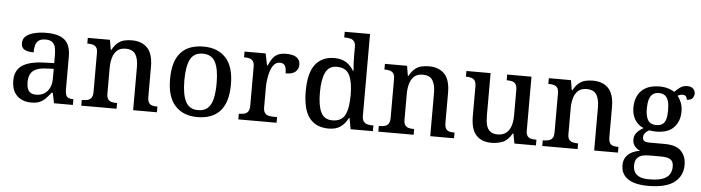

<svg xmlns="http://www.w3.org/2000/svg" viewBox="-55 -1016 5520 1511"><g transform="rotate(5 2705.0 -260.0)"><path d="M204 10Q160 10 124.5 -7.5Q89 -25 69 -60.5Q49 -96 49 -151Q49 -231 105 -269.5Q161 -308 276 -312L358 -315V-373Q358 -409 352.5 -436Q347 -463 329 -478.5Q311 -494 274 -494Q239 -494 220.5 -480Q202 -466 195.5 -441.5Q189 -417 189 -385Q141 -385 116 -399.5Q91 -414 91 -449Q91 -485 116.5 -506Q142 -527 184.5 -537Q227 -547 278 -547Q373 -547 420.5 -508Q468 -469 468 -375V-117Q468 -89 474 -73.5Q480 -58 494 -51.5Q508 -45 530 -45H533V0H384L367 -81H358Q337 -54 317 -33.5Q297 -13 271 -1.5Q245 10 204 10ZM236 -55Q274 -55 301 -71.5Q328 -88 343 -119Q358 -150 358 -191V-270L299 -267Q247 -265 217 -250.5Q187 -236 174.5 -210Q162 -184 162 -146Q162 -116 170 -95.5Q178 -75 194.5 -65Q211 -55 236 -55Z M599 0V-45H605Q628 -45 646.5 -50Q665 -55 675.5 -70.5Q686 -86 686 -116V-424Q686 -453 675.5 -467.5Q665 -482 647.5 -486.5Q630 -491 608 -491H604V-536H779L792 -458H797Q818 -496 841.5 -515Q865 -534 892.5 -540.5Q920 -547 952 -547Q1031 -547 1075 -500.5Q1119 -454 1119 -352V-117Q1119 -86 1128 -70.5Q1137 -55 1153.5 -50Q1170 -45 1192 -45H1197V0H1009V-341Q1009 -406 986.5 -441.5Q964 -477 908 -477Q866 -477 841.5 -455Q817 -433 806.5 -396Q796 -359 796 -317V-111Q796 -83 806.5 -68.5Q817 -54 834.5 -49.5Q852 -45 874 -45H878V0Z M1516 10Q1405 10 1341 -59Q1277 -128 1277 -269Q1277 -410 1338 -478.5Q1399 -547 1519 -547Q1630 -547 1694 -478.5Q1758 -410 1758 -269Q1758 -128 1696.5 -59Q1635 10 1516 10ZM1518 -45Q1565 -45 1593 -70Q1621 -95 1633 -145.5Q1645 -196 1645 -269Q1645 -380 1616 -435.5Q1587 -491 1517 -491Q1447 -491 1418.5 -435.5Q1390 -380 1390 -269Q1390 -159 1419 -102Q1448 -45 1518 -45Z M1840 0V-45H1843Q1866 -45 1884.5 -50Q1903 -55 1913.5 -70.5Q1924 -86 1924 -117V-423Q1924 -453 1913 -467.5Q1902 -482 1884.5 -486.5Q1867 -491 1845 -491H1842V-536H2009L2028 -443H2033Q2046 -473 2061.5 -496.5Q2077 -520 2102.5 -533.5Q2128 -547 2171 -547Q2227 -547 2254 -527Q2281 -507 2281 -471Q2281 -436 2256.5 -414.5Q2232 -393 2179 -393Q2179 -434 2167.5 -453.5Q2156 -473 2127 -473Q2100 -473 2081.5 -452Q2063 -431 2053 -399Q2043 -367 2038.5 -333Q2034 -299 2034 -273V-112Q2034 -83 2045 -68.5Q2056 -54 2073.5 -49.5Q2091 -45 2113 -45H2142V0Z M2553 10Q2454 10 2401.5 -56.5Q2349 -123 2349 -267Q2349 -412 2401.5 -479.5Q2454 -547 2552 -547Q2609 -547 2645.5 -523Q2682 -499 2704 -461H2710Q2707 -487 2705.5 -518.5Q2704 -550 2704 -574V-649Q2704 -678 2692.5 -692Q2681 -706 2662.5 -710.5Q2644 -715 2622 -715H2614V-760H2814V-114Q2814 -84 2825.5 -69Q2837 -54 2855.5 -49.5Q2874 -45 2896 -45H2903V0H2727L2711 -87H2706Q2684 -42 2648 -16Q2612 10 2553 10ZM2577 -57Q2649 -57 2676.5 -109Q2704 -161 2704 -268Q2704 -370 2677 -425Q2650 -480 2576 -480Q2514 -480 2487.5 -425Q2461 -370 2461 -267Q2461 -162 2487.5 -109.5Q2514 -57 2577 -57Z M2946 0V-45H2952Q2975 -45 2993.5 -50Q3012 -55 3022.5 -70.5Q3033 -86 3033 -116V-424Q3033 -453 3022.5 -467.5Q3012 -482 2994.5 -486.5Q2977 -491 2955 -491H2951V-536H3126L3139 -458H3144Q3165 -496 3188.5 -515Q3212 -534 3239.5 -540.5Q3267 -547 3299 -547Q3378 -547 3422 -500.5Q3466 -454 3466 -352V-117Q3466 -86 3475 -70.5Q3484 -55 3500.5 -50Q3517 -45 3539 -45H3544V0H3356V-341Q3356 -406 3333.5 -441.5Q3311 -477 3255 -477Q3213 -477 3188.5 -455Q3164 -433 3153.5 -396Q3143 -359 3143 -317V-111Q3143 -83 3153.5 -68.5Q3164 -54 3181.5 -49.5Q3199 -45 3221 -45H3225V0Z M3840 10Q3761 10 3718.5 -37Q3676 -84 3676 -187V-422Q3676 -452 3665.5 -466.5Q3655 -481 3637.5 -486Q3620 -491 3598 -491H3595V-536H3786V-198Q3786 -155 3794.5 -124Q3803 -93 3824.5 -76.5Q3846 -60 3883 -60Q3923 -60 3949 -80Q3975 -100 3987 -136Q3999 -172 3999 -219V-421Q3999 -452 3988.5 -467Q3978 -482 3960 -486.5Q3942 -491 3920 -491H3917V-536H4109V-111Q4109 -82 4119.5 -67.5Q4130 -53 4148 -49Q4166 -45 4187 -45H4191V0H4021L4006 -78H4001Q3970 -23 3929 -6.5Q3888 10 3840 10Z M4241 0V-45H4247Q4270 -45 4288.5 -50Q4307 -55 4317.5 -70.5Q4328 -86 4328 -116V-424Q4328 -453 4317.5 -467.5Q4307 -482 4289.5 -486.5Q4272 -491 4250 -491H4246V-536H4421L4434 -458H4439Q4460 -496 4483.5 -515Q4507 -534 4534.5 -540.5Q4562 -547 4594 -547Q4673 -547 4717 -500.5Q4761 -454 4761 -352V-117Q4761 -86 4770 -70.5Q4779 -55 4795.5 -50Q4812 -45 4834 -45H4839V0H4651V-341Q4651 -406 4628.5 -441.5Q4606 -477 4550 -477Q4508 -477 4483.5 -455Q4459 -433 4448.5 -396Q4438 -359 4438 -317V-111Q4438 -83 4448.5 -68.5Q4459 -54 4476.5 -49.5Q4494 -45 4516 -45H4520V0Z M5098 240Q4991 240 4937 202.5Q4883 165 4883 96Q4883 58 4900 32Q4917 6 4946 -9Q4975 -24 5011 -29Q4989 -38 4970 -59Q4951 -80 4951 -113Q4951 -144 4969 -166.5Q4987 -189 5023 -210Q4979 -227 4954 -268Q4929 -309 4929 -362Q4929 -448 4977.5 -497.5Q5026 -547 5123 -547Q5159 -547 5190.5 -537Q5222 -527 5238 -514Q5256 -534 5280.5 -551.5Q5305 -569 5337 -569Q5369 -569 5384.5 -553Q5400 -537 5400 -516Q5400 -494 5387 -478Q5374 -462 5342 -462Q5342 -476 5334 -487Q5326 -498 5308 -498Q5296 -498 5286 -495Q5276 -492 5267 -487Q5285 -465 5297 -435Q5309 -405 5309 -364Q5309 -289 5263.5 -240Q5218 -191 5123 -191Q5111 -191 5094.5 -192.5Q5078 -194 5069 -196Q5051 -187 5038 -172.5Q5025 -158 5025 -136Q5025 -118 5037 -109Q5049 -100 5083 -100H5198Q5290 -100 5330 -58Q5370 -16 5370 51Q5370 138 5304 189Q5238 240 5098 240ZM5100 188Q5169 188 5207.5 173.5Q5246 159 5262 133Q5278 107 5278 73Q5278 31 5253.5 16Q5229 1 5182 1H5079Q5053 1 5029 8Q5005 15 4989.5 34Q4974 53 4974 91Q4974 119 4986 141Q4998 163 5025.5 175.5Q5053 188 5100 188ZM5120 -242Q5151 -242 5169.5 -255.5Q5188 -269 5195.5 -296.5Q5203 -324 5203 -365Q5203 -408 5195 -437Q5187 -466 5168.5 -480.5Q5150 -495 5119 -495Q5089 -495 5070.5 -480Q5052 -465 5043.5 -436Q5035 -407 5035 -364Q5035 -303 5055 -272.5Q5075 -242 5120 -242Z"/></g></svg>

Font: Noto Serif Kannada Medium
Style: Regular
Weight: 500
Version: Version 2.003